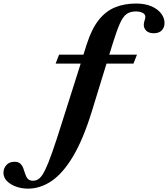

<svg xmlns="http://www.w3.org/2000/svg" viewBox="-242 -842 976 1115"><path d="M-79 253.5Q-116 253.5 -148.8 241.8Q-181.5 230 -201.8 209.2Q-222 188.5 -222 161Q-222 136 -205 116.8Q-188 97.5 -158.5 97.5Q-135 97.5 -123.5 108.8Q-112 120 -106.2 136.5Q-100.5 153 -95.2 169.5Q-90 186 -79.8 197Q-69.5 208 -48 207.5Q-28.5 207 -12.5 193.2Q3.5 179.5 21 143.2Q38.5 107 62 40.2Q85.5 -26.5 119 -133.5L226.5 -472.5H81L101 -524.5H242.5L261.5 -584.5Q290 -673.5 330.8 -725.2Q371.5 -777 425.8 -799.2Q480 -821.5 548 -821.5Q599.5 -821.5 636.5 -805.8Q673.5 -790 693.5 -764Q713.5 -738 713.5 -708Q713.5 -683.5 698 -666.2Q682.5 -649 651 -649Q622 -649 607.5 -663.5Q593 -678 593 -697Q593 -710.5 597.5 -722.5Q602 -734.5 602 -744.5Q602 -758.5 587 -767Q572 -775.5 547 -775.5Q515 -775.5 493.8 -761Q472.5 -746.5 454 -705Q435.5 -663.5 410.5 -582.5L392.5 -524.5H553.5L533 -472.5H376.5L290 -191Q240 -30 181.2 67.8Q122.5 165.5 57 209.5Q-8.5 253.5 -79 253.5Z"/></svg>

Font: Libre Caslon Text
Style: Italic
Weight: 400
Italic angle: -22.583°
Designer: Pablo Impallari, Rodrigo Fuenzalida, Katja Schimmel
Foundry: Pablo Impallari, Rodrigo Fuenzalida
Version: Version 2.000